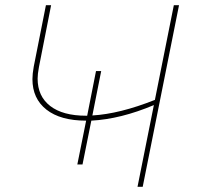

<svg xmlns="http://www.w3.org/2000/svg" viewBox="-20 -720 759 740"><path d="M670 -700 530 0H510L573 -315Q445 -261 332 -255L298 -86H278L312 -255Q213 -255 159 -297.5Q105 -340 105 -415Q105 -435 110 -463L157 -700H177L130 -461Q125 -434 125 -417Q125 -349 173.5 -311.5Q222 -274 312 -274H316L350 -446H370L336 -275Q441 -281 577 -335L650 -700Z"/></svg>

Font: Montserrat Alternates Thin
Style: Italic
Weight: 250
Italic angle: -11.3°
Designer: Julieta Ulanovsky
Foundry: Julieta Ulanovsky
Version: Version 7.200